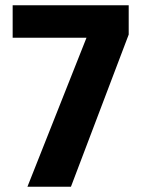

<svg xmlns="http://www.w3.org/2000/svg" viewBox="-20 -708 536 728"><path d="M84 0 308 -565H28V-688H468V-577L249 0Z"/></svg>

Font: Saira SemiCondensed
Style: Bold
Weight: 700
Width: 4
Designer: Hector Gatti with collaboration of the Omnibus-Type team
Foundry: Omnibus-Type
Version: Version 1.101